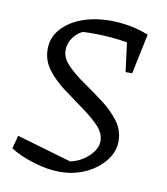

<svg xmlns="http://www.w3.org/2000/svg" viewBox="-63 -542 526 604"><g transform="rotate(10 200.0 -240.0)"><path d="M8 -39 19 -81 194 -30Q227 -37 252 -60.5Q277 -84 277 -109Q277 -135 255 -157.5Q233 -180 201.5 -202.5Q170 -225 138 -249Q106 -273 84.5 -301.5Q63 -330 63 -366Q63 -402 86.5 -429.5Q110 -457 150.5 -472.5Q191 -488 243 -488Q273 -488 304 -482.5Q335 -477 365 -465L338 -337H317L305 -430Q250 -439 197 -439Q178 -439 162 -438Q142 -428 130.5 -410Q119 -392 119 -373Q119 -348 140.5 -325.5Q162 -303 194 -281Q226 -259 258 -235Q290 -211 311.5 -182.5Q333 -154 333 -119Q333 -85 310 -56Q287 -27 249.5 -9.5Q212 8 167 8Q129 8 84 -5.5Q39 -19 8 -39Z"/></g></svg>

Font: Piazzolla Light
Style: Italic
Weight: 300
Italic angle: -11.3°
Designer: Juan Pablo del Peral
Foundry: Huerta Tipografica
Version: Version 1.330